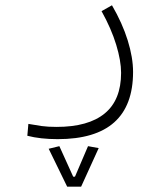

<svg xmlns="http://www.w3.org/2000/svg" viewBox="-20 -303 626 720"><path d="M196.3 218.8Q131.3 218.8 82.5 206.1L86.4 161.6Q113.8 166.5 136.5 169.7Q159.2 172.9 191.9 172.9Q311.5 172.9 372.8 122.3Q434.1 71.8 434.1 -29.8Q434.1 -74.7 415.8 -135Q397.5 -195.3 360.8 -261.2L399.9 -283.2Q439 -215.8 459 -151.4Q479 -86.9 479 -33.2Q479 218.8 196.3 218.8ZM231.9 397 162.6 254.9 202.6 245.1 254.4 359.4H261.2L310.1 245.1L350.1 252.4L284.2 397Z"/></svg>

Font: Cascadia Code ExtraLight
Style: Regular
Weight: 200
Monospace: yes
Designer: Aaron Bell
Foundry: Saja Typeworks
Version: Version 2407.024; ttfautohint (v1.8.4)